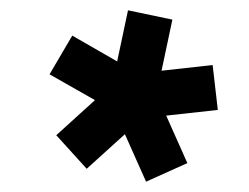

<svg xmlns="http://www.w3.org/2000/svg" viewBox="-20 -688 483 372"><path d="M263 -336 222 -428 148 -361 89 -426 164 -494 76 -544 120 -619 207 -569 228 -668 314 -650 293 -551 392 -562 402 -475 302 -464 343 -372Z"/></svg>

Font: Atkinson Hyperlegible
Style: Bold Italic
Weight: 700
Italic angle: -12°
Designer: Elliott Scott, Megan Eiswerth, Linus Boman, Theodore Petrosky
Foundry: Braille Institute
Version: Version 1.006; ttfautohint (v1.8.3)